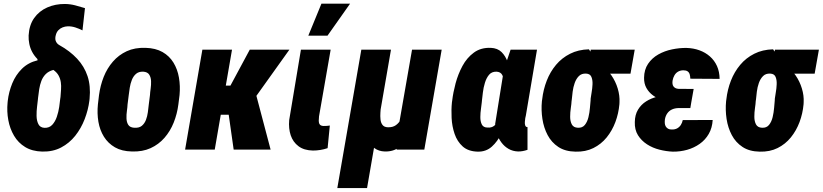

<svg xmlns="http://www.w3.org/2000/svg" viewBox="-20 -791 4349 1015"><path d="M131.3 -603.5Q134.3 -658.2 160.4 -695.3Q186.5 -732.4 229.5 -751.5Q272.5 -770.5 323.7 -770Q352.1 -769.5 377.7 -762.7Q403.3 -755.9 429.2 -748L416 -630.4Q397.9 -639.6 378.2 -646Q358.4 -652.3 337.9 -651.9Q323.7 -651.4 310.8 -646.2Q297.9 -641.1 288.6 -631.3Q279.3 -621.6 275.4 -606.9Q272.9 -598.6 272.5 -590.6Q272 -582.5 274.2 -575.9Q276.4 -569.3 281 -563.2Q285.6 -557.1 293.5 -552.7Q349.6 -521.5 387.7 -480.7Q425.8 -439.9 442.9 -388.2Q460 -336.4 453.6 -269.5L452.6 -259.8Q446.3 -209.5 427.5 -160.9Q408.7 -112.3 377.7 -73.2Q346.7 -34.2 303 -11.2Q259.3 11.7 202.6 10.3Q149.9 8.8 113 -13.7Q76.2 -36.1 54.2 -73.5Q32.2 -110.8 23.9 -156.2Q15.6 -201.7 20 -247.6L21 -257.8Q26.4 -305.2 44.7 -350.1Q63 -395 96.2 -427.7Q129.4 -460.4 178.7 -472.2L177.7 -479Q160.6 -496.6 150.1 -516.4Q139.6 -536.1 135 -558.6Q130.4 -581.1 131.3 -603.5ZM181.2 -273.9 180.2 -263.7Q179.2 -252 176 -227.8Q172.9 -203.6 173.3 -178.2Q173.8 -152.8 182.9 -134.8Q191.9 -116.7 214.8 -115.2Q240.7 -114.3 256.3 -131.3Q272 -148.4 280.5 -173.8Q289.1 -199.2 293 -225.6Q296.9 -252 298.3 -268.1L299.8 -278.3Q301.3 -297.9 302.7 -317.9Q304.2 -337.9 301.5 -356.4Q298.8 -375 289.8 -391.6Q280.8 -408.2 262.2 -421.4Q236.8 -414.6 221.7 -399.2Q206.5 -383.8 198.7 -363.3Q190.9 -342.8 187.3 -319.8Q183.6 -296.9 181.2 -273.9Z M497.6 -239.3 503.4 -288.1Q510.3 -339.4 528.3 -384.8Q546.4 -430.2 576.9 -465.3Q607.4 -500.5 650.1 -520.3Q692.9 -540 749.5 -538.1Q802.7 -536.6 839.1 -515.9Q875.5 -495.1 897 -460Q918.5 -424.8 926 -380.6Q933.6 -336.4 929.2 -288.6L922.9 -238.8Q916.5 -188.5 898.2 -142.8Q879.9 -97.2 849.4 -62.3Q818.8 -27.3 776.1 -7.8Q733.4 11.7 677.2 9.8Q624 8.8 587.6 -12.2Q551.3 -33.2 529.5 -68.1Q507.8 -103 500.2 -147.2Q492.7 -191.4 497.6 -239.3ZM660.6 -288.6 654.3 -238.8Q653.8 -225.1 650.9 -205.1Q647.9 -185.1 648.7 -164.8Q649.4 -144.5 658.2 -130.9Q667 -117.2 689 -115.7Q714.8 -113.8 729.5 -125.7Q744.1 -137.7 751.5 -157Q758.8 -176.3 761.7 -198Q764.6 -219.7 766.6 -239.3L772.9 -289.1Q773.4 -302.2 776.4 -322.3Q779.3 -342.3 778.6 -362.3Q777.8 -382.3 768.8 -396.5Q759.8 -410.6 737.3 -412.1Q713.9 -413.1 699.5 -400.9Q685.1 -388.7 677.2 -368.9Q669.4 -349.1 666 -327.6Q662.6 -306.2 660.6 -288.6Z M1206.5 -528.3 1115.2 0H958.5L1049.8 -528.3ZM1509.8 -528.3 1264.2 -184.6H1127.9L1135.7 -338.4H1198.2L1300.3 -528.3ZM1215.3 0 1184.1 -219.7 1335 -286.1 1410.6 0Z M1570.8 -528.3H1728L1666.5 -175.8Q1665 -163.6 1665 -152.1Q1665 -140.6 1670.4 -133.1Q1675.8 -125.5 1690.9 -125Q1699.7 -124.5 1707.8 -125.5Q1715.8 -126.5 1723.6 -127.4L1711.9 -7.8Q1693.4 -1.5 1673.6 1.7Q1653.8 4.9 1634.3 4.9Q1586.9 3.9 1557.9 -18.1Q1528.8 -40 1516.8 -75.9Q1504.9 -111.8 1508.8 -156.2ZM1609.9 -602.5 1679.2 -771.5H1830.6L1711.4 -602.5Z M2158.2 -528.3H2314.9L2223.1 0H2076.7L2088.9 -131.3ZM2124.5 -245.6 2182.1 -247.6Q2179.7 -211.9 2170.7 -167.5Q2161.6 -123 2142.6 -81.8Q2123.5 -40.5 2092.3 -14.6Q2061 11.2 2013.7 9.8Q1982.4 8.8 1959.7 -7.8Q1937 -24.4 1923.6 -50.8Q1910.2 -77.1 1907.7 -106.9L1916.5 -225.6H1993.2Q1992.2 -212.9 1991 -195.1Q1989.7 -177.2 1991.5 -159.7Q1993.2 -142.1 2002.2 -130.4Q2011.2 -118.7 2030.3 -118.2Q2056.2 -117.2 2073 -129.4Q2089.8 -141.6 2100.1 -161.4Q2110.4 -181.2 2115.7 -203.6Q2121.1 -226.1 2124.5 -245.6ZM1890.1 -528.3H2046.9L1920.4 203.1H1763.2Z M2369.1 -250 2370.6 -259.8Q2375.5 -301.8 2388.4 -350.3Q2401.4 -398.9 2424.8 -442.4Q2448.2 -485.8 2485.1 -512.9Q2522 -540 2574.2 -538.1Q2610.4 -536.6 2631.6 -515.6Q2652.8 -494.6 2664.1 -461.9Q2675.3 -429.2 2679 -392.1Q2682.6 -355 2682.1 -320.6Q2681.6 -286.1 2680.7 -262.7L2679.7 -250.5Q2673.8 -217.3 2662.1 -172.6Q2650.4 -127.9 2630.6 -85.7Q2610.8 -43.5 2580.1 -15.9Q2549.3 11.7 2505.4 10.7Q2455.1 9.3 2426 -16.8Q2397 -43 2383.3 -83Q2369.6 -123 2367.4 -167.5Q2365.2 -211.9 2369.1 -250ZM2527.8 -259.8 2526.9 -250Q2525.9 -237.8 2522.7 -216.3Q2519.5 -194.8 2519.3 -172.4Q2519 -149.9 2526.9 -133.5Q2534.7 -117.2 2556.2 -116.7Q2579.1 -114.7 2593.3 -126.7Q2607.4 -138.7 2615.5 -157.5Q2623.5 -176.3 2627.4 -197.5Q2631.3 -218.8 2633.3 -235.8L2637.7 -274.9Q2639.2 -287.1 2642.1 -309.3Q2645 -331.5 2644.3 -355Q2643.6 -378.4 2635 -394.8Q2626.5 -411.1 2604.5 -412.1Q2579.6 -412.6 2565.4 -395.8Q2551.3 -378.9 2543.5 -353.3Q2535.6 -327.6 2532.7 -301.8Q2529.8 -275.9 2527.8 -259.8ZM2679.2 -528.3H2818.8L2759.8 -179.7Q2758.3 -175.8 2756.8 -166.5Q2755.4 -157.2 2754.6 -146.2Q2753.9 -135.3 2756.6 -127.7Q2759.3 -120.1 2766.6 -119.1Q2767.6 -119.1 2767.8 -119.4Q2768.1 -119.6 2768.6 -120.1V1Q2755.9 5.4 2743.9 7.6Q2731.9 9.8 2719.2 9.8Q2690.9 8.8 2668.7 -3.9Q2646.5 -16.6 2630.9 -37.6Q2615.2 -58.6 2606.4 -84.2Q2597.7 -109.9 2597.7 -136.2L2644 -424.3Z M2844.7 -255.4 2846.2 -265.6Q2852.1 -317.9 2870.4 -364.7Q2888.7 -411.6 2919.4 -448.2Q2950.2 -484.9 2993.7 -506.8Q3037.1 -528.8 3093.3 -530.3Q3106 -513.2 3113 -496.8Q3120.1 -480.5 3129.9 -466.1Q3139.6 -451.7 3158.7 -441.9Q3190.4 -424.3 3212.4 -392.3Q3234.4 -360.4 3245.6 -323Q3256.8 -285.6 3254.9 -250.5L3254.4 -239.7Q3250 -190.9 3233.2 -145.8Q3216.3 -100.6 3187.3 -64.7Q3158.2 -28.8 3116.9 -8.3Q3075.7 12.2 3022.5 10.7Q2967.8 9.8 2931.6 -14.2Q2895.5 -38.1 2875 -76.9Q2854.5 -115.7 2847.4 -162.4Q2840.3 -209 2844.7 -255.4ZM3002.9 -266.1 3001.5 -255.9Q3001 -242.7 2997.6 -220Q2994.1 -197.3 2994.1 -173.6Q2994.1 -149.9 3002.9 -133.3Q3011.7 -116.7 3034.7 -115.7Q3058.6 -114.3 3071.8 -130.6Q3085 -147 3090.8 -171.6Q3096.7 -196.3 3098.6 -220.5Q3100.6 -244.6 3102.1 -259.8L3102.5 -270Q3103.5 -280.3 3107.4 -301.5Q3111.3 -322.8 3112.3 -345.5Q3113.3 -368.2 3106.4 -384.5Q3099.6 -400.9 3078.6 -401.9Q3054.7 -403.3 3040.3 -388.9Q3025.9 -374.5 3018.1 -352.3Q3010.3 -330.1 3007.3 -306.4Q3004.4 -282.7 3002.9 -266.1ZM3335.4 -528.3 3313 -401.4H3080.6L3103 -528.3Z M3522 -287.6 3640.6 -287.1 3629.4 -219.7H3565.9Q3547.4 -219.2 3532.5 -212.4Q3517.6 -205.6 3508.1 -192.4Q3498.5 -179.2 3495.1 -160.6Q3493.7 -149.4 3494.4 -139.6Q3495.1 -129.9 3499.5 -122.6Q3503.9 -115.2 3511.7 -110.6Q3519.5 -106 3531.7 -106.4Q3547.9 -106 3559.6 -112.3Q3571.3 -118.7 3578.9 -130.1Q3586.4 -141.6 3589.4 -156.2L3747.6 -156.7Q3745.1 -114.7 3726.8 -83Q3708.5 -51.3 3678.7 -30.3Q3648.9 -9.3 3612.3 1Q3575.7 11.2 3536.6 10.7Q3502 9.3 3466.1 0.2Q3430.2 -8.8 3400.4 -28.1Q3370.6 -47.4 3352.5 -76.4Q3334.5 -105.5 3335.9 -146Q3336.4 -184.1 3352.8 -211.2Q3369.1 -238.3 3395.8 -255.1Q3422.4 -272 3455.3 -279.8Q3488.3 -287.6 3522 -287.6ZM3634.8 -252 3534.2 -252.4Q3507.3 -253.4 3480.7 -262Q3454.1 -270.5 3432.1 -286.6Q3410.2 -302.7 3397.2 -325.9Q3384.3 -349.1 3384.8 -379.9Q3385.3 -422.9 3406 -453.6Q3426.8 -484.4 3460.2 -503.2Q3493.7 -522 3533 -530Q3572.3 -538.1 3608.9 -537.6Q3646 -536.6 3677.5 -525.1Q3709 -513.7 3732.9 -492.7Q3756.8 -471.7 3770.3 -441.9Q3783.7 -412.1 3784.2 -374L3629.4 -375Q3628.9 -388.2 3626 -398.2Q3623 -408.2 3615 -413.8Q3606.9 -419.4 3591.8 -419.4Q3575.7 -418.9 3564 -411.9Q3552.2 -404.8 3545.2 -392.3Q3538.1 -379.9 3535.6 -365.2Q3534.2 -356 3535.2 -347.9Q3536.1 -339.8 3540.3 -334.2Q3544.4 -328.6 3551 -325.2Q3557.6 -321.8 3567.4 -321.3L3647 -320.8Z M3818.4 -255.4 3819.8 -265.6Q3825.7 -317.9 3844 -364.7Q3862.3 -411.6 3893.1 -448.2Q3923.8 -484.9 3967.3 -506.8Q4010.7 -528.8 4066.9 -530.3Q4079.6 -513.2 4086.7 -496.8Q4093.8 -480.5 4103.5 -466.1Q4113.3 -451.7 4132.3 -441.9Q4164.1 -424.3 4186 -392.3Q4208 -360.4 4219.2 -323Q4230.5 -285.6 4228.5 -250.5L4228 -239.7Q4223.6 -190.9 4206.8 -145.8Q4189.9 -100.6 4160.9 -64.7Q4131.8 -28.8 4090.6 -8.3Q4049.3 12.2 3996.1 10.7Q3941.4 9.8 3905.3 -14.2Q3869.1 -38.1 3848.6 -76.9Q3828.1 -115.7 3821 -162.4Q3814 -209 3818.4 -255.4ZM3976.6 -266.1 3975.1 -255.9Q3974.6 -242.7 3971.2 -220Q3967.8 -197.3 3967.8 -173.6Q3967.8 -149.9 3976.6 -133.3Q3985.4 -116.7 4008.3 -115.7Q4032.2 -114.3 4045.4 -130.6Q4058.6 -147 4064.5 -171.6Q4070.3 -196.3 4072.3 -220.5Q4074.2 -244.6 4075.7 -259.8L4076.2 -270Q4077.1 -280.3 4081.1 -301.5Q4085 -322.8 4085.9 -345.5Q4086.9 -368.2 4080.1 -384.5Q4073.2 -400.9 4052.2 -401.9Q4028.3 -403.3 4013.9 -388.9Q3999.5 -374.5 3991.7 -352.3Q3983.9 -330.1 3981 -306.4Q3978 -282.7 3976.6 -266.1ZM4309.1 -528.3 4286.6 -401.4H4054.2L4076.7 -528.3Z"/></svg>

Font: Roboto Condensed Black
Style: Italic
Weight: 900
Italic angle: -12°
Designer: Christian Robertson
Foundry: Google
Version: Version 3.008; 2023